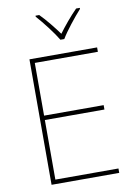

<svg xmlns="http://www.w3.org/2000/svg" viewBox="-101 -1013 753 1076"><g transform="rotate(-10 275.0 -474.5)"><path d="M293 -792H315C339 -833 394 -902 431 -943V-949H410C373 -912 332 -862 304 -824C276 -862 237 -912 200 -949H179V-943C216 -902 269 -833 293 -792ZM488 0V-25H129V-364H468V-389H129V-689H488V-714H103V0Z"/></g></svg>

Font: Noto Sans Ethiopic Thin
Style: Regular
Weight: 100
Designer: Monotype Design Team
Foundry: Monotype Imaging Inc.
Version: Version 2.102